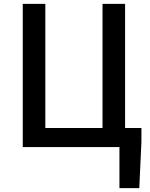

<svg xmlns="http://www.w3.org/2000/svg" viewBox="-20 -756 772 987"><path d="M623 -98V-736H507V-98H213V-736H97V0H594V211H696L707 -27V-98Z"/></svg>

Font: Noto Sans T Chinese Medium
Style: Regular
Weight: 500
Designer: Ryoko NISHIZUKA (kana & ideographs); Paul D. Hunt (Latin, Greek & Cyrillic); Wenlong ZHANG (bopomofo); Sandoll Communica
Foundry: Adobe Systems Incorporated
Version: Version 1.000;PS 1;hotconv 1.0.78;makeotf.lib2.5.61930